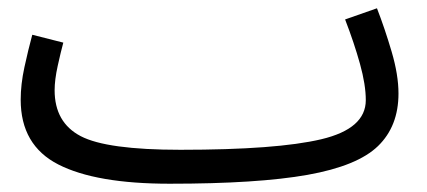

<svg xmlns="http://www.w3.org/2000/svg" viewBox="-20 -423 1033 464"><path d="M390 21Q603 21 723.5 -0.5Q844 -22 893.5 -70Q943 -118 943 -197Q943 -242 926.5 -298Q910 -354 891 -403L814 -376Q836 -319 850 -268.5Q864 -218 864 -181Q864 -112 756.5 -86.5Q649 -61 416 -61ZM390 21 436 -11 416 -61Q238 -61 175 -94Q112 -127 112 -205Q112 -230 119.5 -264Q127 -298 133 -320L58 -339Q48 -302 39 -260.5Q30 -219 30 -182Q30 -72 121 -25.5Q212 21 390 21Z"/></svg>

Font: Noto Sans Arabic
Style: Regular
Weight: 400
Designer: Nadine Chahine - Monotype Design Team
Foundry: Monotype Imaging Inc.
Version: Version 1.902